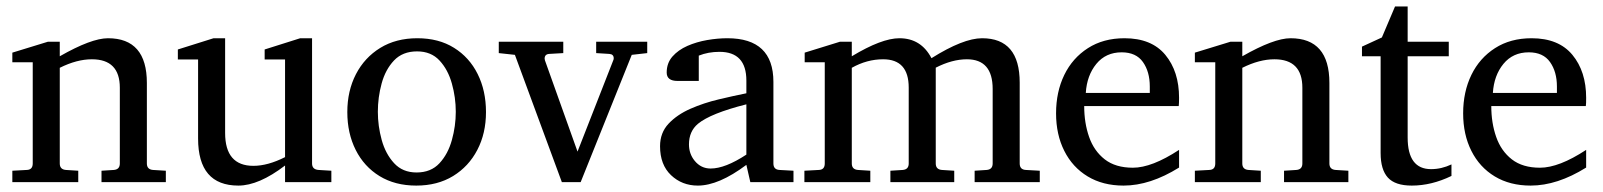

<svg xmlns="http://www.w3.org/2000/svg" viewBox="-20 -582 4950 593"><path d="M492.2 -19.5H293.5V-54.7L331.5 -57.1Q350.1 -58.6 350.1 -77.1V-311Q350.1 -398.9 263.7 -398.9Q217.3 -398.9 164.6 -372.6V-77.1Q164.6 -58.6 183.6 -57.1L221.7 -54.7V-19.5H18.1V-54.7L62.5 -57.1Q81.1 -57.6 81.1 -77.1V-389.6H18.1V-419.4L127.9 -453.1H164.6V-408.2Q262.2 -463.9 313.5 -463.9Q433.6 -463.9 433.6 -325.7V-77.1Q433.6 -58.6 452.6 -57.1L492.2 -54.7Z M1003.4 -19.5H860.4V-70.8Q779.3 -8.8 716.3 -8.8Q591.8 -8.8 591.8 -154.3V-398.4H529.3V-429.2L639.6 -463.9H675.3V-171.4Q675.3 -69.8 762.7 -69.8Q807.1 -69.8 860.4 -96.7V-398.4H797.4V-429.2L907.2 -463.9H943.8V-77.1Q943.8 -58.6 963.9 -57.1L1003.4 -54.7Z M1481 -235.8Q1481 -170.4 1454.3 -119.1Q1427.7 -67.9 1379.4 -38.3Q1331.1 -8.8 1265.6 -8.8Q1200.2 -8.8 1152.3 -38.1Q1104.5 -67.4 1078.6 -118.9Q1052.7 -170.4 1052.7 -235.8Q1052.7 -301.3 1079.3 -352.8Q1106 -404.3 1154.5 -434.1Q1203.1 -463.9 1269 -463.9Q1335 -463.9 1382.3 -434.3Q1429.7 -404.8 1455.3 -353.3Q1481 -301.8 1481 -235.8ZM1387.7 -236.8Q1387.7 -280.8 1375.7 -323.7Q1363.8 -366.7 1337.6 -395Q1311.5 -423.3 1268.1 -423.3Q1223.6 -423.3 1197 -395.3Q1170.4 -367.2 1158.7 -324.2Q1147 -281.2 1147 -236.8Q1147 -192.9 1158.9 -149.7Q1170.9 -106.4 1197.3 -77.9Q1223.6 -49.3 1266.6 -49.3Q1311 -49.3 1337.4 -77.9Q1363.8 -106.4 1375.7 -149.7Q1387.7 -192.9 1387.7 -236.8Z M1979 -418 1931.2 -412.6 1773.4 -19.5H1715.3L1570.3 -412.6L1520.5 -418V-453.1H1719.7V-418L1676.3 -415.5Q1662.1 -414.6 1662.1 -400.9Q1662.1 -399.4 1663.1 -395.5L1763.7 -113.8L1874 -395.5Q1875.5 -398.4 1875.5 -401.9Q1875.5 -414.6 1861.8 -415.5L1821.3 -418V-453.1H1979Z M2430.7 -19.5H2297.4L2285.2 -72.8Q2199.7 -8.8 2135.3 -8.8Q2086.4 -8.8 2052.5 -41Q2018.6 -73.2 2018.6 -130.4Q2018.6 -171.9 2044.9 -200Q2071.3 -228 2112.5 -246.1Q2153.8 -264.2 2200 -275.1Q2246.1 -286.1 2285.2 -293.9V-333Q2285.2 -421.9 2202.1 -421.9Q2167.5 -421.9 2138.2 -410.2V-332H2072.8Q2039.1 -332 2039.1 -357.9Q2039.1 -387.2 2056.9 -407.5Q2074.7 -427.7 2103 -440.2Q2131.3 -452.6 2164.1 -458.3Q2196.8 -463.9 2226.6 -463.9Q2368.7 -463.9 2368.7 -329.1V-77.1Q2368.7 -58.1 2387.7 -57.1L2430.7 -54.7ZM2285.2 -104.5V-259.8Q2174.8 -231.9 2135.7 -199.7Q2107.9 -176.3 2107.9 -136.2Q2107.9 -106.9 2125.5 -85.4Q2145 -61.5 2174.8 -61.5Q2219.7 -61.5 2285.2 -104.5Z M3191.4 -19.5H2990.2V-54.7L3027.3 -57.1Q3045.9 -58.6 3045.9 -77.1V-307.1Q3045.9 -398.9 2966.3 -398.9Q2920.9 -398.9 2870.1 -373V-77.1Q2870.1 -58.6 2889.2 -57.1L2927.2 -54.7V-19.5H2730V-54.7L2768.1 -57.1Q2786.6 -58.6 2786.6 -77.1V-311.5Q2786.6 -398.9 2707.5 -398.9Q2657.7 -398.9 2610.8 -372.6V-77.1Q2610.8 -58.6 2629.9 -57.1L2668 -54.7V-19.5H2464.4V-54.7L2508.8 -57.1Q2527.3 -57.6 2527.3 -77.1V-389.6H2465.3V-419.4L2574.2 -453.1H2610.8V-408.2Q2703.1 -463.9 2757.8 -463.9Q2824.7 -463.9 2856.9 -402.3Q2955.1 -463.9 3013.2 -463.9Q3129.4 -463.9 3129.4 -326.7V-77.1Q3129.4 -58.1 3148.4 -57.1L3191.4 -54.7Z M3621.6 -64.5Q3532.2 -8.8 3450.2 -8.8Q3386.2 -8.8 3339.4 -37.1Q3292.5 -65.4 3267.1 -116Q3241.7 -166.5 3241.7 -231.9Q3241.7 -298.3 3267.1 -350.6Q3292.5 -402.8 3340.1 -433.3Q3387.7 -463.9 3453.1 -463.9Q3536.6 -463.9 3579.1 -412.6Q3621.6 -361.3 3621.6 -279.8Q3621.6 -271 3621.3 -264.6Q3621.1 -258.3 3620.6 -254.4H3328.6Q3328.6 -202.1 3343.8 -158.9Q3358.9 -115.7 3392.1 -89.8Q3425.3 -64 3479 -64Q3537.6 -64 3621.6 -119.1ZM3531.2 -294.9V-314.9Q3531.2 -360.4 3510 -390.4Q3488.8 -420.4 3444.3 -420.4Q3395.5 -420.4 3366.2 -384.8Q3336.9 -349.1 3333.5 -294.9Z M4144.5 -19.5H3945.8V-54.7L3983.9 -57.1Q4002.4 -58.6 4002.4 -77.1V-311Q4002.4 -398.9 3916 -398.9Q3869.6 -398.9 3816.9 -372.6V-77.1Q3816.9 -58.6 3835.9 -57.1L3874 -54.7V-19.5H3670.4V-54.7L3714.8 -57.1Q3733.4 -57.6 3733.4 -77.1V-389.6H3670.4V-419.4L3780.3 -453.1H3816.9V-408.2Q3914.6 -463.9 3965.8 -463.9Q4085.9 -463.9 4085.9 -325.7V-77.1Q4085.9 -58.6 4105 -57.1L4144.5 -54.7Z M4462.9 -38.6Q4401.4 -8.8 4340.3 -8.8Q4289.1 -8.8 4266.6 -33.4Q4244.1 -58.1 4244.1 -109.4V-408.2H4186.5V-438L4248 -466.3L4288.6 -562H4327.6V-453.1H4454.6V-408.2H4327.6V-157.2Q4327.6 -59.6 4399.9 -59.6Q4432.1 -59.6 4462.9 -74.2Z M4878.9 -64.5Q4789.6 -8.8 4707.5 -8.8Q4643.6 -8.8 4596.7 -37.1Q4549.8 -65.4 4524.4 -116Q4499 -166.5 4499 -231.9Q4499 -298.3 4524.4 -350.6Q4549.8 -402.8 4597.4 -433.3Q4645 -463.9 4710.4 -463.9Q4793.9 -463.9 4836.4 -412.6Q4878.9 -361.3 4878.9 -279.8Q4878.9 -271 4878.7 -264.6Q4878.4 -258.3 4877.9 -254.4H4585.9Q4585.9 -202.1 4601.1 -158.9Q4616.2 -115.7 4649.4 -89.8Q4682.6 -64 4736.3 -64Q4794.9 -64 4878.9 -119.1ZM4788.6 -294.9V-314.9Q4788.6 -360.4 4767.3 -390.4Q4746.1 -420.4 4701.7 -420.4Q4652.8 -420.4 4623.5 -384.8Q4594.2 -349.1 4590.8 -294.9Z"/></svg>

Font: Annapurna SIL
Style: Regular
Weight: 400
Designer: Peter Martin, Annie Olsen
Foundry: SIL International
Version: Version 2.000